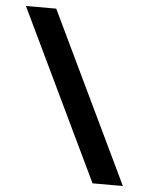

<svg xmlns="http://www.w3.org/2000/svg" viewBox="-51 -731 610 773"><g transform="rotate(5 254.5 -344.0)"><path d="M474.5 0H352L22.5 -688H145Z"/></g></svg>

Font: Lucymar Sans
Style: Bold
Weight: 700
Foundry: The League of Moveable Type (original font) / Main changes by Cristiano Sobral with portions from Mirco Monsees
Version: Version 2.001;August 30, 2020;FontCreator 13.0.0.2681 64-bit